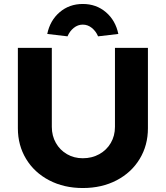

<svg xmlns="http://www.w3.org/2000/svg" viewBox="-20 -941 835 967"><path d="M70 -295V-700H241V-302Q241 -257 261.5 -221Q282 -185 317.5 -164.5Q353 -144 397 -144Q443 -144 480 -164.5Q517 -185 538 -221Q559 -257 559 -302V-700H725V-295Q725 -209 683.5 -140.5Q642 -72 567.5 -33Q493 6 397 6Q302 6 227.5 -33Q153 -72 111.5 -140.5Q70 -209 70 -295ZM397 -921Q465 -921 513.5 -879.5Q562 -838 576 -770L474 -758Q463 -784 442.5 -800.5Q422 -817 397 -817Q372 -817 351.5 -800.5Q331 -784 320 -758L218 -770Q232 -838 280.5 -879.5Q329 -921 397 -921Z"/></svg>

Font: Lexend Exa HM Xlight
Style: Bold
Weight: 700
Designer: Bonnie Shaver-Troup, Thomas Jockin, Octavio Pardo
Foundry: Lexend
Version: Version 1.091